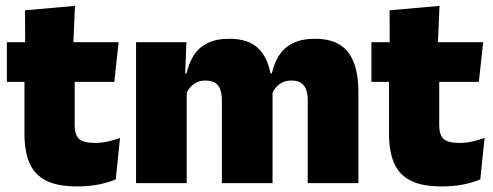

<svg xmlns="http://www.w3.org/2000/svg" viewBox="-20 -640 1724 671"><path d="M249 11.5Q180.5 11.5 140.2 -9.2Q100 -30 82.8 -71Q65.5 -112 65.5 -172V-436H241V-202Q241 -170 255.5 -155.2Q270 -140.5 312.5 -140.5Q335.5 -140.5 358.2 -145.8Q381 -151 399.5 -158L384.5 -13Q358.5 -2 324.5 4.8Q290.5 11.5 249 11.5ZM4 -354V-492.5H394.5L379.5 -354ZM68 -480.5 67.5 -604 242 -619.5 236 -480.5Z M1055.5 0V-288Q1055.5 -310 1050.2 -325.8Q1045 -341.5 1032.5 -350Q1020 -358.5 998 -358.5Q980.5 -358.5 967.2 -352Q954 -345.5 944.8 -334.8Q935.5 -324 930.5 -310.5L915 -383.5H930Q937.5 -418 954.5 -445.2Q971.5 -472.5 1002.2 -488.5Q1033 -504.5 1081.5 -504.5Q1133.5 -504.5 1166.8 -484Q1200 -463.5 1216.2 -422.2Q1232.5 -381 1232.5 -318.5V0ZM455.5 0V-492.5H631.5L626 -352.5L632.5 -348V0ZM755.5 0V-288Q755.5 -310 750.2 -325.8Q745 -341.5 732.5 -350Q720 -358.5 698 -358.5Q680.5 -358.5 667.2 -352Q654 -345.5 644.8 -334.8Q635.5 -324 630.5 -310.5L603.5 -383.5H632Q639.5 -418 656.2 -445.2Q673 -472.5 703.5 -488.5Q734 -504.5 781.5 -504.5Q850 -504.5 884.8 -469Q919.5 -433.5 928 -366.5Q929 -356.5 930.8 -341Q932.5 -325.5 932.5 -314V0Z M1523 11.5Q1454.5 11.5 1414.2 -9.2Q1374 -30 1356.8 -71Q1339.5 -112 1339.5 -172V-436H1515V-202Q1515 -170 1529.5 -155.2Q1544 -140.5 1586.5 -140.5Q1609.5 -140.5 1632.2 -145.8Q1655 -151 1673.5 -158L1658.5 -13Q1632.5 -2 1598.5 4.8Q1564.5 11.5 1523 11.5ZM1278 -354V-492.5H1668.5L1653.5 -354ZM1342 -480.5 1341.5 -604 1516 -619.5 1510 -480.5Z"/></svg>

Font: Anek Gujarati Medium ExtraBold
Style: Regular
Weight: 800
Version: Version 1.003